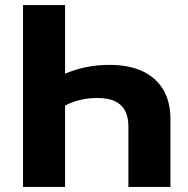

<svg xmlns="http://www.w3.org/2000/svg" viewBox="-20 -733 737 753"><path d="M70.3 0Q70.3 -57.6 70.3 -111.6Q70.3 -165.5 70.3 -232.4V-474.4Q70.3 -543.6 70.3 -599Q70.3 -654.4 70.3 -713H235.2Q235.2 -658.1 235.2 -606.6Q235.2 -555.1 235.2 -490.8V-444.3Q259.4 -454.1 285.3 -461.8Q311.3 -469.5 342.2 -474Q373.1 -478.5 411.4 -478.5Q484.7 -478.5 537.8 -454.2Q590.8 -430 619.7 -382.3Q648.5 -334.7 648.5 -264Q648.5 -251.1 648.5 -238.1Q648.5 -225.1 648.5 -211.9Q648.5 -150.6 648.5 -101.5Q648.5 -52.4 648.5 0H483.6Q483.6 -52.7 483.6 -102.2Q483.6 -151.6 483.6 -213.2V-237.3Q483.6 -272 471.4 -297Q459.1 -322 432.4 -335.3Q405.6 -348.7 361.1 -348.7Q335.4 -348.7 313.1 -344.9Q290.8 -341.1 271.4 -334.5Q252 -328 235.2 -319.2V-232.4Q235.2 -165.5 235.2 -111.6Q235.2 -57.6 235.2 0Z"/></svg>

Font: Commissioner Thin
Style: Regular
Weight: 100
Designer: Kostas Bartsokas
Foundry: Kostas Bartsokas
Version: Version 1.001;gftools[0.9.23]